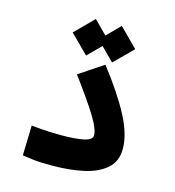

<svg xmlns="http://www.w3.org/2000/svg" viewBox="-104 -779 795 872"><g transform="rotate(15 293.0 -343.5)"><path d="M218.8 3.9Q188.5 3.9 167 2.9Q145.5 2 125.5 -0.5Q105.5 -2.9 79.6 -6.8L83.5 -147.9Q108.9 -145.5 128.7 -143.8Q148.4 -142.1 170.7 -141.1Q192.9 -140.1 223.6 -140.1Q292.5 -140.1 330.6 -148.7Q368.7 -157.2 368.7 -178.2Q368.7 -207 334.7 -262.9Q300.8 -318.8 221.7 -425.8L335.4 -501.5Q419.9 -392.6 465.3 -306.6Q510.7 -220.7 510.7 -152.8Q510.7 -92.8 471.2 -58.6Q431.6 -24.4 365.5 -10.3Q299.3 3.9 218.8 3.9ZM361.8 -519 300.8 -580.1 239.7 -519 153.8 -604.5 239.7 -690.9 300.8 -629.4 361.8 -690.9 447.8 -604.5Z"/></g></svg>

Font: Cascadia Mono PL
Style: Bold
Weight: 700
Monospace: yes
Designer: Aaron Bell
Foundry: Saja Typeworks
Version: Version 2404.023; ttfautohint (v1.8.4)